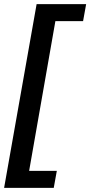

<svg xmlns="http://www.w3.org/2000/svg" viewBox="-45 -708 440 936"><path d="M217 208H-25L133.5 -688H375L360 -605H225L97 125H232Z"/></svg>

Font: Lucymar Sans SemiBold
Style: Italic
Weight: 600
Italic angle: -10°
Foundry: The League of Moveable Type (original font) / Main changes by Cristiano Sobral with portions from Mirco Monsees
Version: Version 2.00;August 30, 2020;FontCreator 13.0.0.2681 64-bit